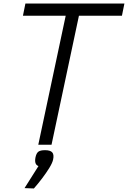

<svg xmlns="http://www.w3.org/2000/svg" viewBox="-20 -820 725 1088"><path d="M197 0 367 -800H442L272 0ZM110 -731 124 -800H685L671 -731ZM119 246 198 121Q186 117 181.5 105Q177 93 181 72Q186 48 197.5 39.5Q209 31 235 31Q265 31 276 43.5Q287 56 281 84Q277 103 259.5 131.5Q242 160 218.5 191Q195 222 172 248Z"/></svg>

Font: Victor Mono
Style: Italic
Weight: 400
Italic angle: -12°
Monospace: yes
Designer: Rune Bjørnerås
Version: Version 1.561;gftools[0.9.30]